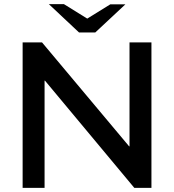

<svg xmlns="http://www.w3.org/2000/svg" viewBox="-20 -904 838 924"><path d="M88.9 0V-700H182.2L601.3 -199.9H603.3V-700H708.8V0H626.3L196.5 -515.8H194.5V0ZM360.4 -747.7 383.6 -804.4 510.9 -883.2H583.5L438.5 -747.7ZM360.4 -747.7 215.2 -884H287.8L416.1 -804.4L438.5 -747.7Z"/></svg>

Font: REM Medium
Style: Regular
Weight: 500
Designer: Octavio Pardo
Foundry: Ashler Design
Version: Version 1.005;gftools[0.9.28]